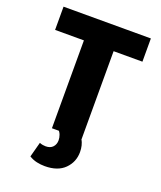

<svg xmlns="http://www.w3.org/2000/svg" viewBox="-153 -732 865 1033"><g transform="rotate(20 280.0 -215.5)"><path d="M195 0V-503H30V-636H530V-503H365V0ZM228 205Q205 205 182 200Q159 195 138 182L161 96Q170 100 179.5 101.5Q189 103 196 103Q223 103 237 87.5Q251 72 251 49Q251 34 245.5 19Q240 4 230 -5L318 -48Q347 -30 364 0Q381 30 381 69Q381 126 341.5 165.5Q302 205 228 205Z"/></g></svg>

Font: Braah One
Style: Regular
Weight: 400
Designer: Ashish Kumar
Foundry: Ashish Kumar
Version: Version 1.001; ttfautohint (v1.8.4.7-5d5b);gftools[0.9.29]